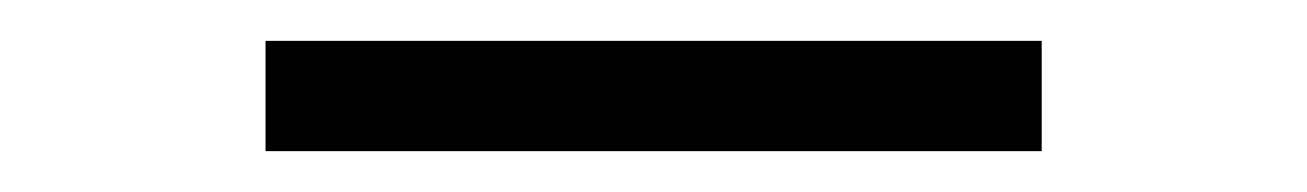

<svg xmlns="http://www.w3.org/2000/svg" viewBox="-20 -357 640 94"><path d="M110 -283H490V-337H110Z"/></svg>

Font: CommitMonoV142 ExtLt
Style: Regular
Weight: 200
Monospace: yes
Designer: Eigil Nikolajsen
Foundry: Eigil Nikolajsen
Version: Version 1.142